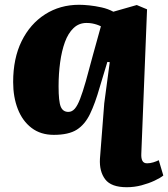

<svg xmlns="http://www.w3.org/2000/svg" viewBox="-20 -550 703 803"><path d="M571 93Q570 112 575.5 122.5Q581 133 595 133Q608 133 621 129Q634 125 644 120L663 184Q651 194 626.5 205.5Q602 217 572 225Q542 233 510 233Q445 233 420 200Q395 167 398 114L416 -118L439 -290L429 -291L397 -185Q378 -118 356.5 -73.5Q335 -29 301 -7.5Q267 14 205 14Q150 14 112 -15Q74 -44 54.5 -94Q35 -144 35 -207Q35 -306 70.5 -378Q106 -450 168.5 -490Q231 -530 311 -530Q329 -530 353.5 -527.5Q378 -525 405 -519Q432 -513 454 -501L552 -529L595 -511ZM266 -82Q281 -82 292.5 -95Q304 -108 315 -136.5Q326 -165 339 -210.5Q352 -256 369 -321L402 -440Q394 -444 385 -447Q376 -450 365.5 -452Q355 -454 342 -454Q310 -454 287.5 -432.5Q265 -411 251.5 -374Q238 -337 231.5 -289Q225 -241 225 -189Q225 -126 234 -104Q243 -82 266 -82Z"/></svg>

Font: Literata 18pt ExtraBold
Style: Italic
Weight: 800
Italic angle: -2°
Designer: Latin by Veronika Burian and Jose Scaglione. Greek by Irene Vlachou. Cyrillic by Vera Evstafieva
Foundry: TypeTogether
Version: Version 3.103;gftools[0.9.29]